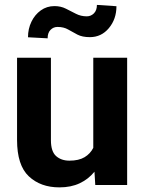

<svg xmlns="http://www.w3.org/2000/svg" viewBox="-20 -768 600 797"><path d="M375.5 0 372.1 -55.2Q347.2 -24.4 311 -7.3Q274.9 9.8 226.6 9.8Q148.4 9.8 99.6 -36.1Q50.8 -82 50.8 -187V-528.3H191.4V-186Q191.4 -139.2 212.9 -120.1Q234.4 -101.1 268.1 -101.1Q307.1 -101.1 331.1 -115.5Q355 -129.9 367.2 -154.3V-528.3H507.8V0ZM382.3 -747.6 463.4 -742.2Q463.4 -689 432.1 -651.4Q400.9 -613.8 353 -613.8Q321.8 -613.8 301.5 -624.3Q281.2 -634.8 262.9 -645.5Q244.6 -656.2 218.8 -656.2Q201.7 -656.2 189.7 -644Q177.7 -631.8 177.7 -608.9L96.2 -613.3Q96.2 -648.4 110.4 -677.7Q124.5 -707 149.4 -724.9Q174.3 -742.7 206.1 -742.7Q232.4 -742.7 253.7 -731.9Q274.9 -721.2 295.4 -710.7Q315.9 -700.2 340.3 -700.2Q357.4 -700.2 369.9 -712.6Q382.3 -725.1 382.3 -747.6Z"/></svg>

Font: Vazirmatn RD UI FD
Style: Bold
Weight: 700
Designer: Saber Rastikerdar
Foundry: Saber Rastikerdar
Version: Version 33.003